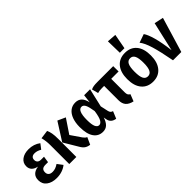

<svg xmlns="http://www.w3.org/2000/svg" viewBox="91 -1739 2667 2667"><g transform="rotate(-45 1425.0 -405.0)"><path d="M415 -489 359 -416Q332 -432 308 -439.5Q284 -447 257 -447Q225 -447 207 -431Q189 -415 189 -384Q189 -354 207.5 -337Q226 -320 260 -320H318L304 -227H254Q211 -227 192.5 -209.5Q174 -192 174 -156Q174 -123 194.5 -104.5Q215 -86 255 -86Q284 -86 311.5 -95.5Q339 -105 370 -126L429 -48Q393 -18 343 -1Q293 16 235 16Q144 16 87 -26.5Q30 -69 30 -146Q30 -262 162 -282Q49 -306 49 -401Q49 -467 101.5 -506.5Q154 -546 238 -546Q340 -546 415 -489Z M780 -285 885 -132Q898 -114 909.5 -104Q921 -94 936 -88L889 16Q846 11 816 -9Q786 -29 760 -75L637 -281L804 -544L919 -492ZM633 -354V0H494V-375Q494 -452 475 -526L602 -543Q617 -510 625 -467.5Q633 -425 633 -354Z M1301 -405 1316 -530H1433L1370 -257L1395 -143Q1400 -120 1412 -107.5Q1424 -95 1444 -90L1400 16Q1311 3 1297 -78L1290 -118Q1269 -52 1234 -18Q1199 16 1143 16Q1057 16 1008 -54Q959 -124 959 -261Q959 -346 982.5 -410.5Q1006 -475 1050.5 -510.5Q1095 -546 1156 -546Q1215 -546 1250.5 -511Q1286 -476 1301 -405ZM1100 -261Q1100 -168 1118.5 -127.5Q1137 -87 1171 -87Q1203 -87 1226 -127Q1249 -167 1264 -271Q1249 -368 1229 -405.5Q1209 -443 1176 -443Q1100 -443 1100 -261Z M1781 -85 1741 16Q1672 1 1638 -37Q1604 -75 1604 -145V-425H1557Q1525 -424 1510.5 -422Q1496 -420 1475 -414L1450 -509Q1475 -521 1502.5 -525.5Q1530 -530 1582 -530H1887L1888 -425H1743V-160Q1743 -129 1751.5 -113Q1760 -97 1781 -85Z M2363 -265Q2363 -134 2301 -59Q2239 16 2130 16Q2021 16 1959 -57.5Q1897 -131 1897 -265Q1897 -397 1959 -471.5Q2021 -546 2131 -546Q2240 -546 2301.5 -473.5Q2363 -401 2363 -265ZM2042 -265Q2042 -170 2063.5 -129Q2085 -88 2130 -88Q2175 -88 2197 -130Q2219 -172 2219 -265Q2219 -359 2197.5 -400.5Q2176 -442 2131 -442Q2085 -442 2063.5 -400.5Q2042 -359 2042 -265ZM2215 -816 2174 -596H2084L2079 -826Z M2617 -113 2716 -545 2850 -516 2695 0H2532Q2494 -204 2457.5 -325.5Q2421 -447 2376 -501L2502 -545Q2536 -498 2566.5 -389Q2597 -280 2617 -113Z"/></g></svg>

Font: Fira Sans Condensed SemiBold
Style: Regular
Weight: 600
Width: 3
Designer: bBox Type GmbH & Carrois Corporate GbR & Edenspiekermann AG
Foundry: bBox Type GmbH & Carrois Corporate GbR & Edenspiekermann AG
Version: Version 4.301